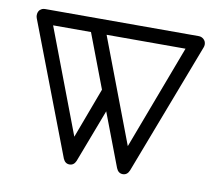

<svg xmlns="http://www.w3.org/2000/svg" viewBox="-63 -582 741 654"><g transform="rotate(10 308.0 -255.0)"><path d="M194 -18 20 -473Q18 -478 18 -484Q18 -500 32 -507Q37 -509 43 -509H574Q584 -509 591.5 -502Q599 -495 599 -484Q599 -479 597 -474L423 -18Q416 -1 400.5 -1Q385 -1 378 -18L308 -202L238 -18Q231 -2 216 -2Q201 -2 194 -18ZM216 -98 281 -272 210 -459H79ZM401 -98 537 -459H264Z"/></g></svg>

Font: Libertine Sup
Style: Regular
Weight: 400
Designer: Bastien Sozeau
Foundry: NBR — Bastien Sozeau
Version: Version 2.003; ttfautohint (v1.8.4.7-5d5b);gftools[0.9.33]